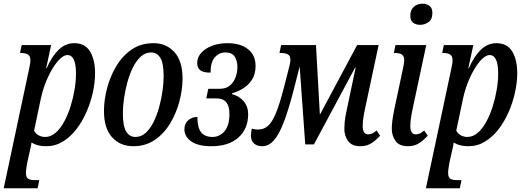

<svg xmlns="http://www.w3.org/2000/svg" viewBox="-52 -779 2837 1036"><path d="M-32 237 107 -417Q112 -439 112 -454Q112 -477 98.5 -485Q85 -493 64 -493H56L65 -536H224L197 -411H200Q227 -474 264 -510Q301 -546 348 -546Q407 -546 434 -501Q461 -456 461 -384Q461 -335 449 -280.5Q437 -226 414.5 -174.5Q392 -123 360 -81.5Q328 -40 287 -15Q246 10 197 10Q149 10 118 -10Q117 -1 114.5 12Q112 25 109 36L96 94Q93 111 90.5 126.5Q88 142 88 154Q88 179 101 186Q114 193 134 193H160L151 237ZM192 -40Q222 -40 248 -62.5Q274 -85 294.5 -123Q315 -161 329 -206Q343 -251 350.5 -296.5Q358 -342 358 -381Q358 -434 346 -458Q334 -482 313 -482Q288 -482 259.5 -448.5Q231 -415 206.5 -362Q182 -309 169 -250L132 -74Q141 -57 157 -48.5Q173 -40 192 -40Z M667 10Q597 10 553 -38Q509 -86 509 -181Q509 -238 525.5 -302Q542 -366 575 -421.5Q608 -477 658 -511.5Q708 -546 776 -546Q845 -546 889 -498Q933 -450 933 -355Q933 -297 916.5 -233.5Q900 -170 867 -114.5Q834 -59 784 -24.5Q734 10 667 10ZM679 -40Q710 -40 734.5 -62.5Q759 -85 777 -121.5Q795 -158 807 -202Q819 -246 825 -289Q831 -332 831 -367Q831 -438 813 -467Q795 -496 764 -496Q732 -496 707.5 -473.5Q683 -451 665 -414.5Q647 -378 635 -334Q623 -290 617 -246.5Q611 -203 611 -168Q611 -98 629 -69Q647 -40 679 -40Z M1089 10Q1017 10 980 -16Q943 -42 943 -81Q943 -112 963.5 -130Q984 -148 1013 -148Q1013 -91 1033 -65.5Q1053 -40 1095 -40Q1133 -40 1159.5 -71Q1186 -102 1186 -165Q1186 -248 1117 -248H1061L1072 -300H1135Q1168 -300 1189 -318Q1210 -336 1219.5 -363Q1229 -390 1229 -417Q1229 -449 1215 -472.5Q1201 -496 1164 -496Q1130 -496 1107 -469.5Q1084 -443 1084 -387Q1044 -387 1028 -400.5Q1012 -414 1012 -439Q1012 -469 1033 -493Q1054 -517 1091 -531.5Q1128 -546 1175 -546Q1246 -546 1286.5 -513.5Q1327 -481 1327 -423Q1327 -379 1308 -349.5Q1289 -320 1260 -302Q1231 -284 1201 -276L1200 -271Q1239 -261 1263 -232.5Q1287 -204 1287 -163Q1287 -84 1234.5 -37Q1182 10 1089 10Z M1362 10Q1337 10 1319.5 -4Q1302 -18 1302 -49Q1302 -65 1307 -85Q1317 -82 1325.5 -81Q1334 -80 1342 -80Q1370 -80 1392.5 -98.5Q1415 -117 1435.5 -165.5Q1456 -214 1479 -303L1510 -424Q1515 -444 1515 -455Q1515 -479 1500.5 -486Q1486 -493 1465 -493H1456L1465 -536H1653L1674 -160L1875 -536H1991L1918 -194Q1912 -167 1908.5 -142Q1905 -117 1905 -99Q1905 -54 1935 -54Q1957 -54 1980 -75L1999 -47Q1982 -27 1955.5 -8.5Q1929 10 1893 10Q1846 10 1826 -18.5Q1806 -47 1806 -83Q1806 -98 1808 -121.5Q1810 -145 1819 -186L1867 -414H1864L1642 0H1595L1565 -420L1533 -295Q1504 -183 1478 -116.5Q1452 -50 1424.5 -20Q1397 10 1362 10Z M2215 -645Q2192 -645 2177 -656.5Q2162 -668 2162 -693Q2162 -726 2181 -742.5Q2200 -759 2227 -759Q2249 -759 2265 -747.5Q2281 -736 2281 -710Q2281 -674 2260 -659.5Q2239 -645 2215 -645ZM2150 10Q2102 10 2082 -18.5Q2062 -47 2062 -85Q2062 -103 2065 -127Q2068 -151 2075 -186L2124 -417Q2129 -439 2129 -454Q2129 -477 2116 -485Q2103 -493 2081 -493H2073L2082 -536H2248L2175 -194Q2169 -167 2165.5 -142Q2162 -117 2162 -99Q2162 -54 2191 -54Q2214 -54 2237 -75L2256 -47Q2239 -27 2212.5 -8.5Q2186 10 2150 10Z M2246 237 2385 -417Q2390 -439 2390 -454Q2390 -477 2376.5 -485Q2363 -493 2342 -493H2334L2343 -536H2502L2475 -411H2478Q2505 -474 2542 -510Q2579 -546 2626 -546Q2685 -546 2712 -501Q2739 -456 2739 -384Q2739 -335 2727 -280.5Q2715 -226 2692.5 -174.5Q2670 -123 2638 -81.5Q2606 -40 2565 -15Q2524 10 2475 10Q2427 10 2396 -10Q2395 -1 2392.5 12Q2390 25 2387 36L2374 94Q2371 111 2368.5 126.5Q2366 142 2366 154Q2366 179 2379 186Q2392 193 2412 193H2438L2429 237ZM2470 -40Q2500 -40 2526 -62.5Q2552 -85 2572.5 -123Q2593 -161 2607 -206Q2621 -251 2628.5 -296.5Q2636 -342 2636 -381Q2636 -434 2624 -458Q2612 -482 2591 -482Q2566 -482 2537.5 -448.5Q2509 -415 2484.5 -362Q2460 -309 2447 -250L2410 -74Q2419 -57 2435 -48.5Q2451 -40 2470 -40Z"/></svg>

Font: Noto Serif ExtraCondensed Medium
Style: Italic
Weight: 500
Width: 2
Italic angle: -12°
Designer: Monotype Design Team
Foundry: Monotype Imaging Inc.
Version: Version 2.013; ttfautohint (v1.8.4.7-5d5b)